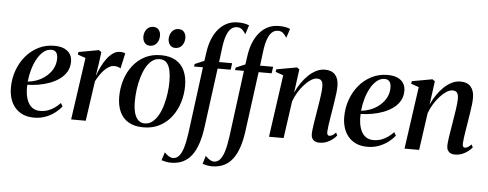

<svg xmlns="http://www.w3.org/2000/svg" viewBox="-62 -985 3573 1407"><g transform="rotate(5 1725.0 -281.5)"><path d="M408 -89.5Q392.5 -68 363.5 -44.8Q334.5 -21.5 294.5 -5.5Q254.5 10.5 206.5 10.5Q159 10.5 123.5 -5.5Q88 -21.5 64.8 -49.8Q41.5 -78 30.2 -114.8Q19 -151.5 19 -193Q19 -261 40.8 -321.2Q62.5 -381.5 101.5 -427.8Q140.5 -474 193.5 -500.5Q246.5 -527 309 -527Q354.5 -527 383.5 -513.5Q412.5 -500 427 -476.5Q441.5 -453 441.5 -422Q441.5 -380.5 423.5 -348.8Q405.5 -317 374.2 -294Q343 -271 303.8 -256Q264.5 -241 221.5 -233.5Q178.5 -226 137 -225Q134.5 -190 139.5 -157.2Q144.5 -124.5 157.2 -98.5Q170 -72.5 192 -57.5Q214 -42.5 246.5 -42.5Q276.5 -42.5 302.8 -51.5Q329 -60.5 352 -76.8Q375 -93 394 -113.5ZM290 -496Q259.5 -496 233.8 -475Q208 -454 188 -418.5Q168 -383 155.2 -338.8Q142.5 -294.5 138 -248.5Q172 -252 202.2 -263Q232.5 -274 257.5 -291.8Q282.5 -309.5 300.5 -331.8Q318.5 -354 328.2 -380.2Q338 -406.5 338 -435Q338 -466 326 -481Q314 -496 290 -496Z M479 0 544.5 -458 486.5 -478 489.5 -497 638 -524 656.5 -510.5 645.5 -425.5 631 -331Q642.5 -365.5 659 -399.8Q675.5 -434 696.2 -462.2Q717 -490.5 741.5 -507.5Q766 -524.5 793.5 -524.5Q808.5 -524.5 818 -522Q827.5 -519.5 832 -517L807 -404Q803 -408 789.5 -412.8Q776 -417.5 761 -417.5Q740 -417.5 720 -405.5Q700 -393.5 682.8 -374.5Q665.5 -355.5 651.8 -334Q638 -312.5 628.5 -293.5L586.5 0Z M1093 -526.5Q1159 -526.5 1202.5 -501.5Q1246 -476.5 1267.8 -429.5Q1289.5 -382.5 1289.5 -317Q1289.5 -254 1271.2 -195Q1253 -136 1217.5 -89.5Q1182 -43 1130.2 -15.8Q1078.5 11.5 1011.5 11.5Q945.5 11.5 902 -13.8Q858.5 -39 837 -86Q815.5 -133 815.5 -197Q815.5 -261.5 834 -320.8Q852.5 -380 888.5 -426.5Q924.5 -473 976 -499.8Q1027.5 -526.5 1093 -526.5ZM1088 -497Q1055.5 -497 1030 -476.8Q1004.5 -456.5 986.2 -422.5Q968 -388.5 956 -346.2Q944 -304 938.2 -259Q932.5 -214 932.5 -172.5Q932.5 -122.5 942.2 -88Q952 -53.5 971.2 -35.8Q990.5 -18 1018 -18Q1050 -18 1075.2 -38.2Q1100.5 -58.5 1119 -92.5Q1137.5 -126.5 1149.2 -168.8Q1161 -211 1166.8 -255.2Q1172.5 -299.5 1172.5 -340.5Q1172.5 -385 1165 -420.2Q1157.5 -455.5 1139.2 -476.2Q1121 -497 1088 -497ZM1006 -588.5Q982 -588.5 967.8 -606.2Q953.5 -624 953.5 -651.5Q953.5 -682.5 971.8 -705.5Q990 -728.5 1020 -728.5Q1048 -728.5 1061.2 -710.2Q1074.5 -692 1074.5 -669Q1074.5 -634.5 1056.2 -611.5Q1038 -588.5 1006 -588.5ZM1192.5 -588.5Q1168.5 -588.5 1154 -606.2Q1139.5 -624 1139.5 -651.5Q1140 -682.5 1158 -705.5Q1176 -728.5 1206 -728.5Q1234 -728.5 1247.5 -710.2Q1261 -692 1261 -669Q1261 -634.5 1242.8 -611.5Q1224.5 -588.5 1192.5 -588.5Z M1423.5 -576Q1431 -630.5 1448.8 -674.2Q1466.5 -718 1493.5 -749.5Q1520.5 -781 1556 -798Q1591.5 -815 1635 -815Q1660.5 -815 1680.8 -811.5Q1701 -808 1718 -800.5L1696 -733.5Q1686.5 -749.5 1671 -764.8Q1655.5 -780 1631.5 -779.5Q1606.5 -779.5 1587.5 -762.5Q1568.5 -745.5 1555.5 -709.5Q1542.5 -673.5 1535.5 -617L1522.5 -513.5H1618.5L1612 -465H1516L1458.5 -34Q1449.5 36.5 1432 90Q1414.5 143.5 1387.8 179.2Q1361 215 1323.8 233.2Q1286.5 251.5 1238 252Q1215 252 1197.8 248.5Q1180.5 245 1165.5 240L1184 180Q1190.5 187.5 1201.2 196.2Q1212 205 1224 210.8Q1236 216.5 1246 216.5Q1272 216.5 1290.5 196Q1309 175.5 1322 133Q1335 90.5 1344 25L1408 -465H1342L1346 -484L1414.5 -513Z M1725 -576Q1732.5 -630.5 1750.2 -674.2Q1768 -718 1795 -749.5Q1822 -781 1857.5 -798Q1893 -815 1936.5 -815Q1962 -815 1982.2 -811.5Q2002.5 -808 2019.5 -800.5L1997.5 -733.5Q1988 -749.5 1972.5 -764.8Q1957 -780 1933 -779.5Q1908 -779.5 1889 -762.5Q1870 -745.5 1857 -709.5Q1844 -673.5 1837 -617L1824 -513.5H1920L1913.5 -465H1817.5L1760 -34Q1751 36.5 1733.5 90Q1716 143.5 1689.2 179.2Q1662.5 215 1625.2 233.2Q1588 251.5 1539.5 252Q1516.5 252 1499.2 248.5Q1482 245 1467 240L1485.5 180Q1492 187.5 1502.8 196.2Q1513.5 205 1525.5 210.8Q1537.5 216.5 1547.5 216.5Q1573.5 216.5 1592 196Q1610.5 175.5 1623.5 133Q1636.5 90.5 1645.5 25L1709.5 -465H1643.5L1647.5 -484L1716 -513Z M2089.5 -338Q2106.5 -375.5 2129.2 -409Q2152 -442.5 2179.2 -468.8Q2206.5 -495 2237 -510.2Q2267.5 -525.5 2301 -525.5Q2351 -525.5 2376.5 -496.2Q2402 -467 2402 -414Q2402 -393 2398.8 -364.2Q2395.5 -335.5 2390.2 -302.5Q2385 -269.5 2380 -237Q2375 -207 2370 -175.5Q2365 -144 2361.2 -117.5Q2357.5 -91 2357 -75Q2356.5 -58.5 2361.2 -52Q2366 -45.5 2374 -45.5Q2383.5 -45.5 2395.5 -51.8Q2407.5 -58 2421.5 -73.5L2432 -53Q2422 -39.5 2404 -24.8Q2386 -10 2361 0.5Q2336 11 2303.5 11Q2287 11 2273.8 4.8Q2260.5 -1.5 2252.8 -14.8Q2245 -28 2245 -49Q2245 -59.5 2247.2 -78.8Q2249.5 -98 2253.2 -122.8Q2257 -147.5 2261.5 -174.2Q2266 -201 2270 -226.5Q2274 -251.5 2278 -276.2Q2282 -301 2285.2 -323.5Q2288.5 -346 2290.2 -364.8Q2292 -383.5 2292 -397Q2292 -417.5 2287.8 -430.5Q2283.5 -443.5 2274 -449.5Q2264.5 -455.5 2248 -455.5Q2228 -455.5 2204.2 -440.5Q2180.5 -425.5 2156.8 -399.5Q2133 -373.5 2113 -340.8Q2093 -308 2080.5 -273L2042 0H1934.5L1999 -458L1941.5 -478L1945 -497L2094.5 -524L2113 -511Z M2860 -89.5Q2844.5 -68 2815.5 -44.8Q2786.5 -21.5 2746.5 -5.5Q2706.5 10.5 2658.5 10.5Q2611 10.5 2575.5 -5.5Q2540 -21.5 2516.8 -49.8Q2493.5 -78 2482.2 -114.8Q2471 -151.5 2471 -193Q2471 -261 2492.8 -321.2Q2514.5 -381.5 2553.5 -427.8Q2592.5 -474 2645.5 -500.5Q2698.5 -527 2761 -527Q2806.5 -527 2835.5 -513.5Q2864.5 -500 2879 -476.5Q2893.5 -453 2893.5 -422Q2893.5 -380.5 2875.5 -348.8Q2857.5 -317 2826.2 -294Q2795 -271 2755.8 -256Q2716.5 -241 2673.5 -233.5Q2630.5 -226 2589 -225Q2586.5 -190 2591.5 -157.2Q2596.5 -124.5 2609.2 -98.5Q2622 -72.5 2644 -57.5Q2666 -42.5 2698.5 -42.5Q2728.5 -42.5 2754.8 -51.5Q2781 -60.5 2804 -76.8Q2827 -93 2846 -113.5ZM2742 -496Q2711.5 -496 2685.8 -475Q2660 -454 2640 -418.5Q2620 -383 2607.2 -338.8Q2594.5 -294.5 2590 -248.5Q2624 -252 2654.2 -263Q2684.5 -274 2709.5 -291.8Q2734.5 -309.5 2752.5 -331.8Q2770.5 -354 2780.2 -380.2Q2790 -406.5 2790 -435Q2790 -466 2778 -481Q2766 -496 2742 -496Z M3086.5 -338Q3103.5 -375.5 3126.2 -409Q3149 -442.5 3176.2 -468.8Q3203.5 -495 3234 -510.2Q3264.5 -525.5 3298 -525.5Q3348 -525.5 3373.5 -496.2Q3399 -467 3399 -414Q3399 -393 3395.8 -364.2Q3392.5 -335.5 3387.2 -302.5Q3382 -269.5 3377 -237Q3372 -207 3367 -175.5Q3362 -144 3358.2 -117.5Q3354.5 -91 3354 -75Q3353.5 -58.5 3358.2 -52Q3363 -45.5 3371 -45.5Q3380.5 -45.5 3392.5 -51.8Q3404.5 -58 3418.5 -73.5L3429 -53Q3419 -39.5 3401 -24.8Q3383 -10 3358 0.5Q3333 11 3300.5 11Q3284 11 3270.8 4.8Q3257.5 -1.5 3249.8 -14.8Q3242 -28 3242 -49Q3242 -59.5 3244.2 -78.8Q3246.5 -98 3250.2 -122.8Q3254 -147.5 3258.5 -174.2Q3263 -201 3267 -226.5Q3271 -251.5 3275 -276.2Q3279 -301 3282.2 -323.5Q3285.5 -346 3287.2 -364.8Q3289 -383.5 3289 -397Q3289 -417.5 3284.8 -430.5Q3280.5 -443.5 3271 -449.5Q3261.5 -455.5 3245 -455.5Q3225 -455.5 3201.2 -440.5Q3177.5 -425.5 3153.8 -399.5Q3130 -373.5 3110 -340.8Q3090 -308 3077.5 -273L3039 0H2931.5L2996 -458L2938.5 -478L2942 -497L3091.5 -524L3110 -511Z"/></g></svg>

Font: Merriweather 120pt Medium
Style: Italic
Weight: 500
Italic angle: -7.8°
Version: Version 2.101